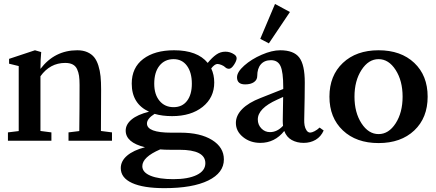

<svg xmlns="http://www.w3.org/2000/svg" viewBox="-20 -727 2254 992"><path d="M21 0V-43L76.7 -49.8V-385.7L26.9 -397.9V-422.9L160.6 -467.3L192.9 -458Q189 -418 189 -375V-371.1Q262.2 -467.3 379.4 -467.3Q409.2 -467.3 431.2 -457.5Q453.1 -447.8 466.6 -431.2Q480 -414.6 488.3 -388.2Q496.6 -361.8 499.5 -332.8Q502.4 -303.7 502.4 -265.1Q502.4 -120.6 501.5 -50.3L558.6 -43V0H334V-43L389.6 -49.8Q391.1 -166 391.1 -288.1Q391.1 -316.4 388.4 -335Q385.7 -353.5 378.2 -369.9Q370.6 -386.2 355.5 -394Q340.3 -401.9 316.9 -401.9Q238.3 -401.9 189 -333V-50.3L245.6 -43V0Z M869.1 -127Q818.4 -127 778.8 -138.7Q739.3 -113.8 739.3 -88.9Q739.3 -41.5 865.2 -41.5H912.6Q1014.6 -41.5 1075.7 -3.7Q1136.7 34.2 1136.7 96.7Q1136.7 166 1055.9 205.6Q975.1 245.1 829.6 245.1Q720.7 245.1 662.4 218.5Q604 191.9 604 141.6Q604 105 636.7 77.1Q669.4 49.3 729 33.7Q629.4 9.3 629.4 -52.2Q629.4 -84 659.7 -109.4Q689.9 -134.8 750 -149.9Q660.6 -190.9 660.6 -294.9Q660.6 -377.4 720 -422.4Q779.3 -467.3 879.4 -467.3Q1000 -467.3 1053.2 -401.9Q1075.7 -429.7 1097.2 -444.8Q1118.7 -460 1144.5 -460Q1168.9 -460 1189.5 -446.3Q1202.6 -438 1202.6 -425.8Q1202.6 -413.1 1189 -392.3Q1175.3 -371.6 1163.1 -371.6Q1151.4 -371.6 1142.6 -380.4Q1136.7 -386.2 1124.3 -391.4Q1111.8 -396.5 1103.5 -396.5Q1089.4 -396.5 1071.3 -373.5Q1086.9 -340.8 1086.9 -300.8Q1086.9 -222.7 1026.9 -174.8Q966.8 -127 869.1 -127ZM877 -173.3Q921.4 -173.3 946.3 -205.8Q971.2 -238.3 971.2 -294.4Q971.2 -352.5 946 -387Q920.9 -421.4 877 -421.4Q831.1 -421.4 804 -387.7Q776.9 -354 776.9 -294.4Q776.9 -238.8 804.2 -206.1Q831.5 -173.3 877 -173.3ZM715.3 131.8Q715.3 163.6 758.3 181.2Q801.3 198.7 875.5 198.7Q952.1 198.7 996.6 177Q1041 155.3 1041 116.2Q1041 46.9 907.2 46.9H861.3Q829.6 46.9 807.6 44.9Q715.3 84.5 715.3 131.8Z M1369.1 -502.9 1324.7 -526.4 1400.9 -706.5 1478 -665ZM1325.2 11.2Q1272.9 11.2 1235.8 -18.8Q1198.7 -48.8 1198.7 -91.8Q1198.7 -130.4 1231.4 -163.6Q1264.2 -196.8 1326.2 -220.7L1443.4 -267.1V-276.4Q1443.4 -355 1429.4 -385.5Q1415.5 -416 1379.9 -416Q1346.2 -416 1327.6 -394.5Q1309.1 -373 1309.1 -334.5Q1309.1 -314.5 1292.2 -302.7Q1275.4 -291 1246.6 -291Q1204.6 -291 1204.6 -327.6Q1204.6 -355 1241.9 -388.2Q1279.3 -421.4 1332.3 -444.3Q1385.3 -467.3 1427.7 -467.3Q1497.6 -467.3 1526.1 -429.9Q1554.7 -392.6 1554.7 -300.8Q1554.7 -235.8 1551.8 -108.9Q1551.3 -93.3 1553.7 -79.1Q1556.2 -64.9 1563.7 -53.5Q1571.3 -42 1583 -42Q1591.3 -42 1605.2 -49.1Q1619.1 -56.2 1631.3 -67.9L1652.3 -52.7Q1638.2 -21 1611.1 -4.9Q1584 11.2 1548.8 11.2Q1514.2 11.2 1487.3 -3.7Q1460.4 -18.6 1448.7 -50.3Q1399.4 11.2 1325.2 11.2ZM1312 -109.9Q1312 -82.5 1330.3 -63.5Q1348.6 -44.4 1375 -44.4Q1412.1 -44.4 1442.4 -77.1Q1440.9 -88.9 1440.9 -102.5Q1442.9 -184.6 1442.9 -226.1L1411.6 -211.9Q1312 -167 1312 -109.9Z M2120.4 -53Q2051.3 12.2 1936 12.2Q1820.8 12.2 1751.5 -53.2Q1682.1 -118.7 1682.1 -227.5Q1682.1 -336.4 1751.5 -401.9Q1820.8 -467.3 1936 -467.3Q2051.3 -467.3 2120.4 -402.1Q2189.5 -336.9 2189.5 -227.5Q2189.5 -118.2 2120.4 -53ZM1847.7 -89.8Q1883.8 -34.2 1936 -34.2Q1988.3 -34.2 2024.2 -89.8Q2060.1 -145.5 2060.1 -227.5Q2060.1 -309.6 2024.2 -365.5Q1988.3 -421.4 1936 -421.4Q1883.8 -421.4 1847.7 -365.5Q1811.5 -309.6 1811.5 -227.5Q1811.5 -145.5 1847.7 -89.8Z"/></svg>

Font: Elstob 6pt SemiBold
Style: Regular
Weight: 600
Designer: Peter S. Baker
Version: Version 1.015